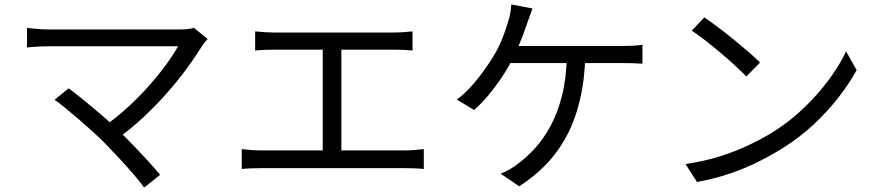

<svg xmlns="http://www.w3.org/2000/svg" viewBox="-20 -812 4010 877"><path d="M928.8 -634.1Q921.7 -626.2 915 -618.4Q908.4 -610.5 903.8 -603.2Q875.7 -557.2 836.1 -503Q796.5 -448.7 746.8 -391.8Q697.1 -334.9 638.6 -279.8Q580 -224.6 513.2 -176.7L451.3 -232.4Q511.8 -273.9 564.9 -323.1Q618 -372.3 662.5 -422.6Q707 -472.9 740.3 -518.8Q773.7 -564.8 793.3 -600.6Q773.7 -600.6 736 -600.6Q698.3 -600.6 648.1 -600.6Q597.9 -600.6 542.6 -600.6Q487.2 -600.6 432.5 -600.6Q377.8 -600.6 330.7 -600.6Q283.6 -600.6 250.4 -600.6Q217.3 -600.6 205 -600.6Q185.6 -600.6 166 -599.7Q146.4 -598.8 129.7 -597.7Q113.1 -596.6 103.3 -595.3V-684.7Q117 -683.4 134 -681.3Q151 -679.2 169.5 -678.3Q188 -677.4 205 -677.4Q215.7 -677.4 248.4 -677.4Q281 -677.4 327.9 -677.4Q374.8 -677.4 429.5 -677.4Q484.3 -677.4 540.6 -677.4Q597 -677.4 648.5 -677.4Q700 -677.4 739.9 -677.4Q779.7 -677.4 801.3 -677.4Q844 -677.4 865.5 -684.9ZM457.6 -159.4Q435 -182 404.4 -210Q373.7 -237.9 340.8 -266.2Q308 -294.6 278.8 -318.5Q249.5 -342.4 229.2 -356.3L293.8 -408.5Q310.9 -396.2 339.1 -373.6Q367.3 -350.9 400.7 -323.2Q434 -295.5 467.2 -266Q500.3 -236.6 527.3 -210.4Q558.8 -179.6 593.3 -143.6Q627.8 -107.7 658.8 -73.8Q689.9 -39.9 711.2 -13.2L638.4 44.7Q620 18.9 589.6 -16.4Q559.1 -51.7 524.3 -89.4Q489.4 -127 457.6 -159.4Z M1145.4 -668.6Q1165.4 -666.3 1189.8 -664.9Q1214.2 -663.5 1229.3 -663.5H1778.6Q1801.6 -663.5 1824 -665.2Q1846.3 -666.9 1864.4 -668.6V-581.3Q1845.3 -583.3 1822.6 -584.2Q1800 -585.1 1778.6 -585.1H1229.3Q1214.8 -585.1 1189.5 -584.2Q1164.1 -583.3 1145.4 -581.3ZM1454.1 -81.8V-618.7H1539.3V-81.8ZM1084.2 -130.9Q1106.2 -128.2 1128.8 -126.6Q1151.4 -125 1172.4 -125H1833.2Q1856.1 -125 1876.4 -127.1Q1896.8 -129.2 1915.8 -130.9V-40.1Q1895.6 -42.5 1871.8 -43.2Q1848 -43.9 1833.2 -43.9H1172.4Q1151.8 -43.9 1129.5 -43.2Q1107.2 -42.5 1084.2 -40.1Z M2412.3 -773.1Q2405.9 -756.2 2399.3 -737.4Q2392.6 -718.6 2386.9 -702.8Q2379.7 -680.5 2369.4 -653.4Q2359 -626.3 2347 -597.8Q2334.9 -569.2 2320.7 -541.2Q2301.3 -502.8 2272 -458.9Q2242.6 -415 2209.7 -375.5Q2176.8 -336 2145.2 -309.8L2066.4 -357.3Q2093.4 -376.7 2119.6 -403.8Q2145.7 -431 2169.2 -461.3Q2192.7 -491.7 2211.9 -520.6Q2231 -549.6 2244.1 -572.3Q2264.7 -610.2 2278.6 -646.9Q2292.5 -683.6 2300.7 -712.2Q2307 -731.7 2310.8 -752Q2314.5 -772.3 2315.5 -791.8ZM2286.9 -601.9Q2300.4 -601.9 2333 -601.9Q2365.6 -601.9 2411 -601.9Q2456.5 -601.9 2507.4 -601.9Q2558.4 -601.9 2609.4 -601.9Q2660.3 -601.9 2704.5 -601.9Q2748.6 -601.9 2779.4 -601.9Q2810.1 -601.9 2821 -601.9Q2839.8 -601.9 2866.3 -603Q2892.9 -604.1 2914.6 -607.5V-521.2Q2890.9 -522.9 2864.5 -523.4Q2838 -523.9 2821 -523.9Q2808.4 -523.9 2769 -523.9Q2729.6 -523.9 2674.2 -523.9Q2618.9 -523.9 2557.2 -523.9Q2495.5 -523.9 2438.4 -523.9Q2381.2 -523.9 2338 -523.9Q2294.8 -523.9 2276.5 -523.9ZM2653.7 -559.3Q2650.5 -444 2628 -351.8Q2605.6 -259.6 2566.4 -187.4Q2527.2 -115.3 2472.9 -59.5Q2418.6 -3.7 2351.6 39L2266.6 -18.8Q2288.1 -26.9 2309.6 -39.3Q2331.1 -51.8 2347.9 -65.4Q2386.8 -94.3 2424.9 -136.2Q2463.1 -178.2 2495.2 -237.5Q2527.3 -296.7 2547.3 -376.1Q2567.3 -455.5 2569.5 -559.9Z M3197 -732.7Q3223.7 -714.7 3258.7 -688.5Q3293.7 -662.3 3330.2 -632.4Q3366.8 -602.5 3399.1 -574.9Q3431.4 -547.2 3451.6 -526.2L3389.2 -462.7Q3370.4 -482.2 3340 -510.2Q3309.6 -538.2 3273.9 -568.5Q3238.2 -598.7 3203.2 -626.1Q3168.2 -653.5 3140 -671.9ZM3111.3 -62.6Q3198.7 -75.6 3271.3 -98.8Q3343.9 -122 3403.8 -150.9Q3463.7 -179.8 3510.9 -209Q3588.1 -257.3 3652.9 -319.9Q3717.8 -382.4 3766.9 -449.1Q3816 -515.8 3844.7 -577.3L3892.9 -491.7Q3859 -429.8 3809.2 -365.9Q3759.3 -302 3696.2 -243.1Q3633.1 -184.2 3557 -136.5Q3507.2 -105.2 3447.6 -75.1Q3388 -44.9 3317.7 -20.5Q3247.4 3.8 3163.6 19.3Z"/></svg>

Font: Noto Sans JP
Style: Regular
Weight: 100
Designer: Ryoko NISHIZUKA 西塚涼子 (kana, bopomofo & ideographs); Paul D. Hunt (Latin, Greek & Cyrillic); Sandoll Communications 산돌커뮤니
Foundry: Adobe
Version: Version 2.004;hotconv 1.0.118;makeotfexe 2.5.65603